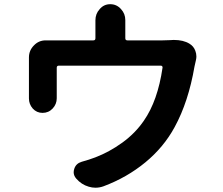

<svg xmlns="http://www.w3.org/2000/svg" viewBox="-20 -837 1040 897"><path d="M772.5 -649.4Q782.2 -650.4 792 -650.4Q836.9 -650.4 865.2 -632.8Q884.8 -621.1 892.6 -599.6Q897.5 -586.9 897.5 -573.2Q897.5 -565.4 895.5 -556.6Q892.6 -543 888.7 -526.4Q860.4 -361.3 795.9 -243.2Q745.1 -149.4 659.2 -78.6Q573.2 -7.8 463.9 33.2Q445.3 40 425.8 40Q410.2 40 394.5 35.2Q360.4 25.4 335.9 -2.9Q324.2 -16.6 324.2 -32.2Q324.2 -40 327.1 -48.8Q335 -73.2 361.3 -81.1Q396.5 -90.8 424.8 -101.6Q491.2 -127 551.8 -170.9Q612.3 -214.8 652.3 -273.4Q716.8 -366.2 739.3 -520.5Q740.2 -524.4 737.8 -527.3Q735.4 -530.3 731.4 -530.3H254.9Q245.1 -530.3 245.1 -520.5V-383.8V-377.9Q245.1 -350.6 226.1 -330.1Q207 -309.6 178.7 -309.6Q151.4 -309.6 132.8 -330.1Q115.2 -350.6 115.2 -377V-393.6V-567.4Q115.2 -567.4 115.2 -568.4Q115.2 -601.6 138.7 -625Q161.1 -648.4 193.4 -648.4Q194.3 -648.4 194.3 -648.4Q203.1 -648.4 211.9 -648.4H416Q425.8 -648.4 425.8 -658.2V-724.6V-742.2Q425.8 -772.5 445.3 -793.9Q464.8 -817.4 495.1 -817.4Q525.4 -817.4 545.9 -793.9Q565.4 -772.5 565.4 -743.2V-724.6V-658.2Q565.4 -648.4 575.2 -648.4H739.3Q756.8 -648.4 772.5 -649.4Z"/></svg>

Font: Gen Jyuu GothicX Bold
Style: Bold
Weight: 700
Designer: Ryoko NISHIZUKA (kana &amp; ideographs); Paul D. Hunt (Latin, Greek &amp; Cyrillic); Wenlong ZHANG (bopomofo); Sandoll C
Version: Version 1.058.20140828